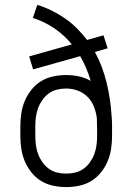

<svg xmlns="http://www.w3.org/2000/svg" viewBox="-20 -755 540 783"><path d="M250 8Q224 8 197.5 2.5Q171 -3 148.5 -16.5Q126 -30 109 -51Q92 -72 81.5 -96.5Q71 -121 67 -147.5Q63 -174 63 -200V-241Q63 -267 67 -293.5Q71 -320 81.5 -344.5Q92 -369 109 -390Q126 -411 148.5 -424.5Q171 -438 197.5 -443.5Q224 -449 250 -449Q276 -449 302 -443.5Q328 -438 350 -425Q342 -452 331.5 -477Q321 -502 307 -526L115 -472L99 -525L273 -574Q242 -612 201.5 -639.5Q161 -667 114 -682L132 -735Q162 -726 190.5 -712Q219 -698 245 -680Q271 -662 293.5 -639.5Q316 -617 335 -592L402 -611L419 -558L367 -543Q383 -514 395 -482Q407 -450 415 -417Q423 -384 428 -350.5Q433 -317 435 -283Q436 -273 436.5 -262.5Q437 -252 437 -241V-200Q437 -174 433 -147.5Q429 -121 418.5 -96.5Q408 -72 391 -51Q374 -30 351.5 -16.5Q329 -3 302.5 2.5Q276 8 250 8ZM250 -47Q269 -47 287.5 -51.5Q306 -56 321 -67Q336 -78 347 -93.5Q358 -109 364.5 -126.5Q371 -144 373.5 -162.5Q376 -181 376 -200V-221Q376 -234 375.5 -247Q375 -260 375 -273Q372 -297 363 -320Q354 -343 337 -360Q320 -377 297 -385.5Q274 -394 250 -394Q231 -394 212.5 -389.5Q194 -385 179 -374Q164 -363 153 -347.5Q142 -332 135.5 -314.5Q129 -297 126.5 -278.5Q124 -260 124 -241V-200Q124 -181 126.5 -162.5Q129 -144 135.5 -126.5Q142 -109 153 -93.5Q164 -78 179 -67Q194 -56 212.5 -51.5Q231 -47 250 -47Z"/></svg>

Font: Iosevka Curly Slab Light
Style: Regular
Weight: 300
Monospace: yes
Designer: Belleve Invis
Foundry: Belleve Invis
Version: Version 22.1.2; ttfautohint (v1.8.4)